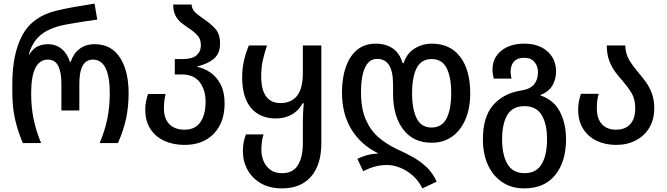

<svg xmlns="http://www.w3.org/2000/svg" viewBox="-20 -790 3680 1060"><path d="M106 0Q76 -71 62 -137Q48 -203 48 -281V-326Q48 -493 103.5 -596Q159 -699 291 -731Q337 -742 390 -751.5Q443 -761 502 -770L517 -682Q481 -677 442.5 -671Q404 -665 369 -659Q334 -653 310 -647Q272 -637 238.5 -619.5Q205 -602 179.5 -571.5Q154 -541 139 -490H142Q165 -525 191 -535.5Q217 -546 244 -546Q289 -546 320.5 -520Q352 -494 366 -448H370Q385 -494 419 -520Q453 -546 503 -546Q594 -546 642 -472.5Q690 -399 690 -276Q690 -199 676 -134.5Q662 -70 631 0H530Q559 -68 572.5 -134Q586 -200 586 -276Q586 -366 563 -413.5Q540 -461 493 -461Q418 -461 418 -327V-180H319V-327Q319 -391 301.5 -426Q284 -461 245 -461Q152 -461 152 -275Q152 -198 165.5 -132.5Q179 -67 207 0Z M999 10Q936 10 887 -12.5Q838 -35 810 -78.5Q782 -122 782 -185Q782 -211 786.5 -231.5Q791 -252 797 -271H894Q890 -253 887.5 -233.5Q885 -214 885 -191Q885 -135 915 -104.5Q945 -74 999 -74Q1058 -74 1086.5 -116Q1115 -158 1115 -227Q1115 -295 1082 -337Q1049 -379 984 -379H945V-464H989Q1042 -464 1065.5 -485Q1089 -506 1089 -540Q1089 -575 1069.5 -595.5Q1050 -616 1024 -633Q1003 -647 982.5 -663Q962 -679 949 -703.5Q936 -728 936 -765H1038Q1039 -738 1059.5 -720Q1080 -702 1108 -683Q1140 -662 1167.5 -632.5Q1195 -603 1195 -550Q1195 -495 1161 -466Q1127 -437 1071 -424V-420Q1108 -413 1142.5 -389Q1177 -365 1198.5 -323Q1220 -281 1220 -219Q1220 -114 1160.5 -52Q1101 10 999 10Z M1537 250Q1468 250 1419.5 221.5Q1371 193 1346 146.5Q1321 100 1321 46Q1321 15 1325.5 -6.5Q1330 -28 1338 -48H1435Q1429 -30 1426 -8.5Q1423 13 1423 37Q1423 70 1435 99Q1447 128 1472 147Q1497 166 1537 166Q1598 166 1625 121.5Q1652 77 1652 0V-115Q1652 -166 1657 -220H1651Q1629 -179 1590.5 -157.5Q1552 -136 1503 -136Q1415 -136 1366 -194Q1317 -252 1317 -362Q1317 -414 1327.5 -458Q1338 -502 1354 -539H1454Q1440 -497 1431 -457.5Q1422 -418 1422 -368Q1422 -296 1448.5 -258.5Q1475 -221 1528 -221Q1588 -221 1620 -261Q1652 -301 1652 -387V-539H1754V2Q1754 119 1697.5 184.5Q1641 250 1537 250Z M2312 250Q2292 209 2259.5 180Q2227 151 2189.5 136Q2152 121 2116 121Q2081 121 2050 129.5Q2019 138 1985 155L1953 87Q1973 77 2000 68.5Q2027 60 2065 58V55Q1972 9 1920 -76Q1868 -161 1868 -280Q1868 -360 1889.5 -421Q1911 -482 1952.5 -515.5Q1994 -549 2054 -549Q2110 -549 2148.5 -522.5Q2187 -496 2203 -441H2208Q2226 -496 2269.5 -522.5Q2313 -549 2364 -549Q2465 -549 2520.5 -476.5Q2576 -404 2576 -275Q2576 -192 2549.5 -130.5Q2523 -69 2475.5 -35.5Q2428 -2 2364 -2Q2261 -2 2205.5 -76Q2150 -150 2150 -273V-322Q2150 -397 2127.5 -431Q2105 -465 2062 -465Q2018 -465 1995.5 -417.5Q1973 -370 1973 -281Q1973 -189 2000 -128.5Q2027 -68 2071.5 -30.5Q2116 7 2169 32Q2222 56 2264 80Q2306 104 2338 135.5Q2370 167 2391 213ZM2362 -86Q2420 -86 2445.5 -136.5Q2471 -187 2471 -275Q2471 -365 2445.5 -414.5Q2420 -464 2363 -464Q2306 -464 2280.5 -414.5Q2255 -365 2255 -275Q2255 -187 2280.5 -136.5Q2306 -86 2362 -86Z M2874 250Q2805 250 2754 216.5Q2703 183 2674.5 122Q2646 61 2646 -21Q2646 -144 2702 -209Q2758 -274 2855 -290Q2908 -298 2929 -324.5Q2950 -351 2950 -391Q2950 -425 2930.5 -448Q2911 -471 2874 -471Q2837 -471 2818 -450.5Q2799 -430 2799 -394Q2799 -384 2800.5 -375Q2802 -366 2804 -356H2706Q2699 -382 2699 -406Q2699 -470 2747 -509.5Q2795 -549 2874 -549Q2955 -549 3002.5 -506Q3050 -463 3050 -396Q3050 -355 3030.5 -319.5Q3011 -284 2964 -266V-263Q3038 -238 3071.5 -172.5Q3105 -107 3105 -21Q3105 102 3045.5 176Q2986 250 2874 250ZM2876 166Q2941 166 2970.5 116Q3000 66 3000 -21Q3000 -107 2970 -155.5Q2940 -204 2876 -204Q2810 -204 2781 -155.5Q2752 -107 2752 -20Q2752 65 2781.5 115.5Q2811 166 2876 166Z M3382 10Q3322 10 3274.5 -12.5Q3227 -35 3199.5 -78.5Q3172 -122 3172 -185Q3172 -211 3176.5 -232Q3181 -253 3187 -272H3285Q3280 -254 3277.5 -234Q3275 -214 3275 -191Q3275 -135 3303 -104.5Q3331 -74 3381 -74Q3431 -74 3459 -104Q3487 -134 3487 -192Q3487 -243 3467 -276Q3447 -309 3421 -339Q3399 -363 3378.5 -390.5Q3358 -418 3344 -454Q3330 -490 3330 -539H3432Q3433 -493 3454 -458.5Q3475 -424 3503 -391Q3525 -366 3545.5 -337.5Q3566 -309 3579 -273.5Q3592 -238 3592 -192Q3592 -130 3564.5 -84.5Q3537 -39 3489.5 -14.5Q3442 10 3382 10Z"/></svg>

Font: Noto Sans Georgian SemiCondensed Medium
Style: Regular
Weight: 500
Width: 4
Designer: Monotype Design Team, Akaki Razmadze
Foundry: Google LLC
Version: Version 2.005; ttfautohint (v1.8.4.7-5d5b)